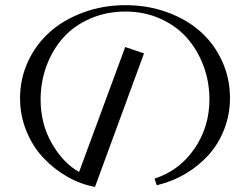

<svg xmlns="http://www.w3.org/2000/svg" viewBox="-20 -734 972 748"><path d="M58.1 -351.1Q58.1 -427.7 89.4 -494.9Q120.6 -562 175 -610.1Q229.5 -658.2 305.9 -686Q382.3 -713.9 469.2 -713.9Q556.2 -713.9 632.1 -686Q708 -658.2 761.5 -610.4Q814.9 -562.5 845.5 -495.4Q876 -428.2 876 -352.1Q876 -289.1 854.2 -232.2Q832.5 -175.3 794.2 -132.1Q755.9 -88.9 703.9 -57.9Q651.9 -26.9 590.8 -12.2L582 -38.1Q678.7 -69.3 737.3 -154.3Q795.9 -239.3 795.9 -347.2Q795.9 -416 772.5 -478.3Q749 -540.5 707.5 -587.2Q666 -633.8 604 -661.4Q542 -689 469.2 -689Q393.6 -689 330.3 -661.1Q267.1 -633.3 225.6 -586.2Q184.1 -539.1 161.1 -477.1Q138.2 -415 138.2 -346.2Q138.2 -252 181.9 -175.5Q225.6 -99.1 288.1 -64L467.8 -550.8L541 -525.9L350.1 -5.9Q293.5 -16.1 241.2 -46.1Q189 -76.2 147.9 -120.1Q106.9 -164.1 82.5 -224.4Q58.1 -284.7 58.1 -351.1Z"/></svg>

Font: Dehuti Alt
Style: Book
Weight: 400
Version: Version 1.2